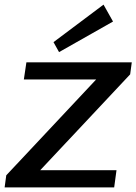

<svg xmlns="http://www.w3.org/2000/svg" viewBox="-26 -809 589 829"><path d="M1 -52 424 -503 434 -466H77L88 -540H543L536 -488L111 -35L103 -74H477L467 0H-6ZM462 -716 229 -584 205 -627 421 -789Z"/></svg>

Font: Pathway Extreme 28pt Medium
Style: Italic
Weight: 500
Italic angle: -8°
Designer: Eduardo Rodriguez Tunni
Foundry: Eduardo Rodriguez Tunni
Version: Version 1.001;gftools[0.9.26]